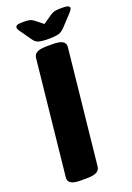

<svg xmlns="http://www.w3.org/2000/svg" viewBox="-162 -920 676 981"><g transform="rotate(-20 175.5 -429.0)"><path d="M96 2Q29 2 32 -37L98 -664Q100 -684 117 -693Q134 -702 170 -702H205Q273 -702 270 -663L204 -36Q202 -16 184.5 -7Q167 2 131 2ZM308 -860Q334 -860 342.5 -856Q351 -852 351 -846Q351 -842 348 -836.5Q345 -831 336 -821L283 -764Q266 -745 248.5 -739.5Q231 -734 192 -734Q155 -734 137.5 -739.5Q120 -745 108 -764L68 -821Q61 -830 59 -835.5Q57 -841 57 -843Q57 -852 65.5 -856Q74 -860 100 -860Q117 -860 130 -858Q143 -856 156 -846L198 -813L246 -846Q261 -856 275.5 -858Q290 -860 308 -860Z"/></g></svg>

Font: Asap ExtraBold
Style: Italic
Weight: 800
Italic angle: -6°
Designer: Pablo Cosgaya
Foundry: Omnibus-Type
Version: Version 3.001; ttfautohint (v1.8.4.7-5d5b)